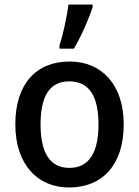

<svg xmlns="http://www.w3.org/2000/svg" viewBox="-20 -822 616 852"><path d="M244 -606H308C342 -664 377 -745 391 -791V-802H284C277 -749 260 -669 244 -620ZM529 -270C529 -449 429 -549 289 -549C140 -549 48 -449 48 -270C48 -91 148 10 286 10C435 10 529 -91 529 -270ZM160 -270C160 -392 198 -461 287 -461C378 -461 417 -392 417 -270C417 -149 378 -77 288 -77C198 -77 160 -149 160 -270Z"/></svg>

Font: Noto Sans Thai Medium
Style: Regular
Weight: 500
Designer: Monotype Design Team
Foundry: Monotype Imaging Inc.
Version: Version 1.901